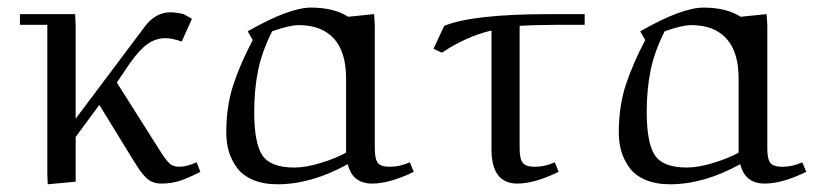

<svg xmlns="http://www.w3.org/2000/svg" viewBox="-20 -476 2152 503"><path d="M32.2 -411.1V-439H176.8L178.2 -411.1V-165L358.9 -405.8Q387.2 -443.8 426.8 -443.8Q440.4 -443.8 460.9 -439L482.9 -426.8L456.1 -367.2Q430.7 -376 413.1 -376Q388.7 -376 367.4 -361.3Q346.2 -346.7 320.8 -311L286.1 -259.8L397.9 -83Q414.1 -57.1 423.8 -48.1Q433.6 -39.1 449.2 -39.1Q469.2 -39.1 495.1 -50.8L504.9 -25.9Q471.7 -8.8 450.2 -2Q428.7 4.9 402.8 4.9Q389.6 4.9 379.4 0.7Q369.1 -3.4 359.6 -13.7Q350.1 -23.9 344.5 -32.5Q338.9 -41 328.1 -58.1L240.2 -201.2L178.2 -117.2V0L105 6.8L104 -19V-411.1Z M572.8 -128.9Q572.8 -197.8 591.1 -253.4Q609.4 -309.1 642.1 -371.1L628.9 -394Q737.8 -456.1 794.9 -456.1Q854.5 -456.1 892.1 -432.1L960 -439L961.9 -411.1V-86.9Q961.9 -59.1 970 -49.1Q978 -39.1 1001 -39.1Q1027.8 -39.1 1053.7 -50.8L1064 -25.9Q1001 4.9 955.1 4.9Q903.3 4.9 891.1 -45.9Q795.4 6.8 707 6.8Q669.9 6.8 642.6 -4.9Q615.2 -16.6 600.6 -36.9Q585.9 -57.1 579.3 -79.8Q572.8 -102.5 572.8 -128.9ZM646 -182.1Q646 -101.6 667.2 -69.3Q688.5 -37.1 751 -37.1Q782.2 -37.1 822.5 -49.8Q862.8 -62.5 886.7 -76.2V-270Q886.7 -340.3 854.5 -375.2Q822.3 -410.2 762.7 -410.2Q738.3 -410.2 692.9 -394Q665.5 -339.4 655.8 -290Q646 -240.7 646 -182.1Z M1115.7 -348.1 1143.6 -408.2Q1218.3 -439 1421.4 -439H1511.7V-411.1H1477.5Q1382.3 -411.1 1341.3 -408.2V-86.9Q1341.3 -59.1 1349.9 -49.1Q1358.4 -39.1 1381.3 -39.1Q1407.7 -39.1 1433.6 -50.8L1443.4 -25.9Q1380.4 4.9 1335.4 4.9Q1267.6 4.9 1267.6 -85V-396Q1201.7 -380.9 1137.7 -337.9Z M1601.1 -128.9Q1601.1 -197.8 1619.4 -253.4Q1637.7 -309.1 1670.4 -371.1L1657.2 -394Q1766.1 -456.1 1823.2 -456.1Q1882.8 -456.1 1920.4 -432.1L1988.3 -439L1990.2 -411.1V-86.9Q1990.2 -59.1 1998.3 -49.1Q2006.3 -39.1 2029.3 -39.1Q2056.2 -39.1 2082 -50.8L2092.3 -25.9Q2029.3 4.9 1983.4 4.9Q1931.6 4.9 1919.4 -45.9Q1823.7 6.8 1735.4 6.8Q1698.2 6.8 1670.9 -4.9Q1643.6 -16.6 1628.9 -36.9Q1614.3 -57.1 1607.7 -79.8Q1601.1 -102.5 1601.1 -128.9ZM1674.3 -182.1Q1674.3 -101.6 1695.6 -69.3Q1716.8 -37.1 1779.3 -37.1Q1810.5 -37.1 1850.8 -49.8Q1891.1 -62.5 1915 -76.2V-270Q1915 -340.3 1882.8 -375.2Q1850.6 -410.2 1791 -410.2Q1766.6 -410.2 1721.2 -394Q1693.8 -339.4 1684.1 -290Q1674.3 -240.7 1674.3 -182.1Z"/></svg>

Font: Dehuti
Style: Book
Weight: 400
Version: Version 1.2